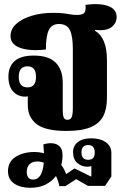

<svg xmlns="http://www.w3.org/2000/svg" viewBox="-20 -622 580 912"><path d="M296 0Q196 0 154 -32.5Q112 -65 112 -123V-164Q105 -163 99 -163Q65 -163 42.5 -187.5Q20 -212 20 -258Q20 -306 49.5 -332Q79 -358 140 -358Q211 -358 244.5 -324.5Q278 -291 278 -228V-102Q278 -73 283 -63Q288 -53 300 -53Q315 -53 320.5 -65.5Q326 -78 326 -111V-388Q326 -450 312 -479Q298 -508 260 -508Q226 -508 212 -479.5Q198 -451 198 -387Q123 -378 76.5 -394.5Q30 -411 30 -451Q30 -484 57 -508.5Q84 -533 130 -547Q176 -561 234 -561Q266 -561 284 -558.5Q302 -556 315.5 -553.5Q329 -551 345 -551Q374 -551 381.5 -562.5Q389 -574 386 -599Q453 -608 493.5 -593.5Q534 -579 534 -541Q534 -512 509.5 -493Q485 -474 432 -480L431 -476Q488 -443 488 -336V-157Q488 -105 470.5 -70.5Q453 -36 411 -18Q369 0 296 0ZM111 -207Q151 -207 151 -257Q151 -307 111 -307Q69 -307 69 -257Q69 -207 111 -207ZM122 270Q77 270 47.5 250Q18 230 18 191Q18 146 54.5 123Q91 100 143 100Q167 100 189 106Q188 86 186 64Q207 57 228 58.5Q249 60 263 73Q277 86 277 116Q277 139 271 162Q286 181 294 205L334 178L411 216H414V168L412 167Q405 170 396 170Q368 170 347.5 152.5Q327 135 327 100Q327 71 349.5 53Q372 35 413 35Q456 35 482.5 53.5Q509 72 509 105V216L479 261H398L342 229L291 262H262Q257 237 246 214Q228 238 198 254Q168 270 122 270ZM399 137Q430 137 430 103Q430 67 399 67Q367 67 367 102Q367 137 399 137ZM107 194Q107 210 114 220.5Q121 231 137 231Q181 231 188 151Q173 145 158 145Q133 145 120 158.5Q107 172 107 194Z"/></svg>

Font: Noto Serif Thai Condensed Black
Style: Regular
Weight: 900
Width: 3
Designer: Monotype Design Team
Foundry: Monotype Imaging Inc.
Version: Version 2.002; ttfautohint (v1.8.4.7-5d5b)